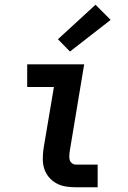

<svg xmlns="http://www.w3.org/2000/svg" viewBox="-20 -792 540 812"><path d="M300 0Q278 0 257 -3.5Q236 -7 218 -17Q200 -27 187 -42.5Q174 -58 167.5 -77.5Q161 -97 161 -119Q161 -141 164 -163L208 -424H95V-520H336L274 -147Q273 -138 273 -129.5Q273 -121 275.5 -113.5Q278 -106 285 -101Q292 -96 300 -96H393V0ZM276 -574 225 -626 384 -772 448 -708Z"/></svg>

Font: Iosevka Gothic
Style: Bold Italic
Weight: 700
Italic angle: -9°
Monospace: yes
Designer: Belleve Invis
Foundry: Belleve Invis
Version: Version 15.5.1; ttfautohint (v1.8.4)